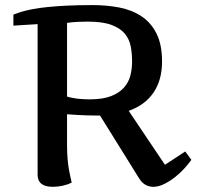

<svg xmlns="http://www.w3.org/2000/svg" viewBox="-20 -719 772 748"><path d="M241.2 -342.8Q251 -339.4 264.2 -337.4Q275.4 -335 292 -333.5Q308.6 -332 330.6 -332Q380.9 -332 412.6 -344.5Q444.3 -356.9 462.6 -377.4Q481 -397.9 487.8 -424.3Q494.6 -450.7 494.6 -479Q494.6 -510.3 489.3 -538.3Q483.9 -566.4 466.1 -587.9Q448.2 -609.4 413.8 -622.1Q379.4 -634.8 321.3 -634.8Q303.2 -634.8 282.5 -633.8Q261.7 -632.8 241.2 -629.9ZM622.6 -77.1 701.7 -128.9 725.6 -96.2Q714.4 -80.6 697.8 -62.3Q681.2 -43.9 661.1 -28.3Q641.1 -12.7 619.4 -2Q597.7 8.8 576.7 8.8Q562.5 8.8 548.1 1.7Q533.7 -5.4 521.5 -24.9L369.6 -269Q363.8 -269 350.8 -269Q337.9 -269 320.8 -269.5Q303.7 -270 283.2 -271Q262.7 -272 241.2 -273.9V-153.8Q241.2 -122.6 243.4 -98.6Q245.6 -74.7 248.8 -56.9Q252 -39.1 254.9 -27.1Q257.8 -15.1 259.3 -7.8Q252 -3.9 242.9 -0.7Q233.9 2.4 223.9 4.6Q213.9 6.8 204.1 7.8Q194.3 8.8 185.5 8.8Q172.9 8.8 161.9 6.3Q150.9 3.9 143.1 -1.7Q135.3 -7.3 130.9 -16.6Q126.5 -25.9 126.5 -40V-625L32.2 -619.1V-662.1Q38.6 -664.1 47.9 -667.7Q57.1 -671.4 72.3 -675.5Q87.4 -679.7 109.6 -683.8Q131.8 -688 163.8 -691.4Q195.8 -694.8 239.3 -697Q282.7 -699.2 340.3 -699.2Q396 -699.2 445.1 -689.7Q494.1 -680.2 531.2 -655.5Q568.4 -630.9 589.8 -588.1Q611.3 -545.4 611.3 -479Q611.3 -407.2 578.1 -358.4Q544.9 -309.6 481.4 -287.1Z"/></svg>

Font: Artifika
Style: Medium
Weight: 500
Designer: Yulya Zhdanova | Cyreal.org
Foundry: Yulya Zhdanova | Cyreal
Version: Version 1.000